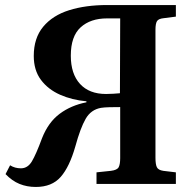

<svg xmlns="http://www.w3.org/2000/svg" viewBox="-20 -730 772 762"><path d="M122 12Q87 12 57.5 0Q28 -12 2 -39L20 -74Q39 -62 63 -62Q90 -62 106.5 -89.5Q123 -117 147 -182Q172 -245 217 -278.5Q262 -312 323 -324V-328Q266 -333 218.5 -354Q171 -375 142.5 -413Q114 -451 114 -508Q114 -579 151.5 -624Q189 -669 254.5 -689.5Q320 -710 405 -710H678V-664L631 -658Q609 -656 603 -646Q597 -636 597 -612V-104Q597 -78 602.5 -66.5Q608 -55 628 -52L678 -46V0H363V-46L420 -52Q445 -55 451 -66.5Q457 -78 457 -102V-305Q434 -305 414 -304.5Q394 -304 381 -302Q341 -295 320 -258.5Q299 -222 279 -149Q256 -68 221 -28Q186 12 122 12ZM401 -357Q414 -357 430.5 -358Q447 -359 456 -360L457 -657H405Q339 -657 300 -621.5Q261 -586 261 -509Q261 -437 297.5 -397Q334 -357 401 -357Z"/></svg>

Font: Literata 36pt SemiBold
Style: Regular
Weight: 600
Designer: Latin by Veronika Burian and Jose Scaglione. Greek by Irene Vlachou. Cyrillic by Vera Evstafieva.
Foundry: TypeTogether
Version: Version 3.002